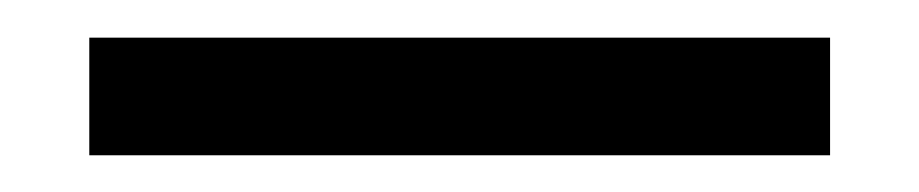

<svg xmlns="http://www.w3.org/2000/svg" viewBox="-20 20 493 103"><path d="M27.9 103.3V40.2H425.3V103.3Z"/></svg>

Font: Anek Gujarati Medium
Style: Regular
Weight: 500
Designer: Mrunmayee Ghaisas (Gujarati), Yesha Goshar (Latin)
Foundry: Ek Type
Version: Version 1.003